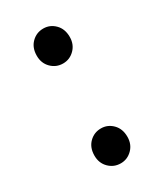

<svg xmlns="http://www.w3.org/2000/svg" viewBox="-132 -532 514 601"><g transform="rotate(-30 124.5 -231.5)"><path d="M125 -349Q100 -349 82.5 -366.5Q65 -384 65 -411Q65 -440 82.5 -457.5Q100 -475 125 -475Q149 -475 166.5 -457.5Q184 -440 184 -411Q184 -384 166.5 -366.5Q149 -349 125 -349ZM125 12Q100 12 82.5 -5.5Q65 -23 65 -50Q65 -79 82.5 -96.5Q100 -114 125 -114Q149 -114 166.5 -96.5Q184 -79 184 -50Q184 -23 166.5 -5.5Q149 12 125 12Z"/></g></svg>

Font: SourceSansPro
Style: Book
Weight: 400
Designer: Paul D. Hunt
Foundry: Adobe Systems Incorporated
Version: Version 2.021;PS 2.000;hotconv 1.0.86;makeotf.lib2.5.63406